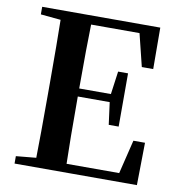

<svg xmlns="http://www.w3.org/2000/svg" viewBox="-81 -799 814 874"><g transform="rotate(10 326.0 -362.5)"><path d="M43.9 0V-34.2L136.7 -43Q138.7 -139.6 138.7 -337.9V-385.7Q138.7 -582 136.7 -680.7L43.9 -689.5V-724.6H589.8L590.8 -533.2H538.1L501 -683.6H277.3Q274.4 -587.9 274.4 -387.7H420.9L435.5 -494.1H481.4V-248H435.5L421.9 -350.6H274.4Q274.4 -139.6 277.3 -40H520.5L558.6 -196.3H612.3L609.4 0Z"/></g></svg>

Font: Bpmf GenRyu Min B
Style: B
Weight: 700
Foundry: But Ko
Version: Version 1.320